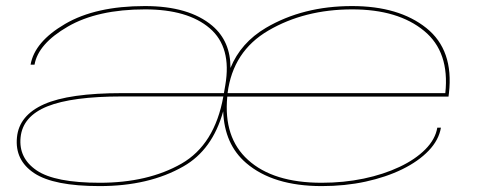

<svg xmlns="http://www.w3.org/2000/svg" viewBox="-20 -609 1609 634"><path d="M309 5.5Q157.5 5.5 93 -37.2Q28.5 -80 36 -155.5Q43 -228 125.5 -264.8Q208 -301.5 383.5 -301.5H719.5L720 -305L724 -328Q745.5 -453 672.8 -515.5Q600 -578 459 -578Q302 -578 204 -521.2Q106 -464.5 94 -395.5H81Q94 -471 195 -530Q296 -589 458.5 -589Q604 -589 681 -524Q741.5 -472.5 741 -384.5Q775 -468 858 -517Q980.5 -589 1142.5 -589Q1297 -589 1387.8 -516.5Q1478.5 -444 1462.5 -302Q1461.5 -293 1461 -290H730.5Q717.5 -154.5 799 -81Q882 -5.5 1042 -5.5Q1115 -5.5 1180.8 -19.2Q1246.5 -33 1299 -57.8Q1351.5 -82.5 1384.5 -115.8Q1417.5 -149 1424 -187.5H1436Q1429 -146.5 1395.5 -111.5Q1362 -76.5 1308.5 -50.2Q1255 -24 1187 -9.2Q1119 5.5 1042.5 5.5Q881.5 5.5 792.5 -71Q721 -132.5 717 -241.5Q681.5 -114 585.5 -59.5Q472 5.5 309 5.5ZM731.5 -301.5H1450.5Q1465 -437.5 1380.5 -507Q1294.5 -578 1143 -578Q985.5 -578 866 -508Q749 -439.5 731.5 -301.5ZM717.5 -290.5H383Q218 -290.5 136.5 -257.8Q55 -225 48 -155.5Q41 -87 101.2 -46.2Q161.5 -5.5 309.5 -5.5Q468.5 -5.5 579 -68.5Q689 -131.5 717.5 -290.5Z"/></svg>

Font: Anybody UltraExpanded Thin
Style: Italic
Weight: 100
Width: 9
Italic angle: -10°
Designer: Tyler Finck
Foundry: Etcetera Type Company
Version: Version 1.010; ttfautohint (v1.8.3) -l 8 -r 50 -G 200 -x 14 